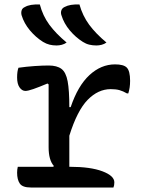

<svg xmlns="http://www.w3.org/2000/svg" viewBox="-20 -833 640 853"><path d="M157 -813Q170 -763 199 -723.5Q228 -684 276 -644Q266 -637 254.5 -634Q243 -631 231 -631Q215 -631 200.5 -634.5Q186 -638 171 -647Q139 -667 113 -698Q87 -729 76 -765Q73 -776 76 -786.5Q79 -797 91 -802Q113 -815 157 -813ZM333 -813Q347 -763 376 -723.5Q405 -684 453 -644Q443 -637 431.5 -634Q420 -631 408 -631Q392 -631 377 -634.5Q362 -638 348 -647Q316 -667 290 -698Q264 -729 253 -765Q249 -776 252.5 -786.5Q256 -797 267 -802Q291 -815 333 -813ZM59 -92H217L219 -96Q196 -122 196 -179V-458L191 -462Q153 -446 128.5 -437.5Q104 -429 93 -429Q78 -429 67 -444.5Q56 -460 56 -489Q56 -516 62 -532Q97 -537 133 -539.5Q169 -542 196 -542Q233 -542 253 -527Q273 -512 280.5 -472Q288 -432 288 -357H294Q326 -452 377.5 -499.5Q429 -547 491 -547Q529 -547 543 -533Q558 -518 558 -474Q558 -458 556 -444.5Q554 -431 550 -418H544Q527 -428 511 -432.5Q495 -437 472 -437Q416 -437 369.5 -389.5Q323 -342 288 -230V-92H291Q382 -92 435 -72Q488 -52 488 -23Q488 -9 484 0H117Q80 0 68 -17.5Q56 -35 56 -66Q56 -79 59 -92Z"/></svg>

Font: Recursive Mn Csl St
Style: Regular
Weight: 400
Monospace: yes
Version: Version 1.079;hotconv 1.0.112;makeotfexe 2.5.65598; ttfautoh